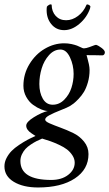

<svg xmlns="http://www.w3.org/2000/svg" viewBox="-67 -622 495 870"><path d="M271.5 115.2Q271.5 97.7 261 81.8Q250.5 65.9 236.6 55.2Q222.7 44.4 200 33.9Q177.2 23.4 161.9 18.1Q146.5 12.7 124 5.9Q109.9 11.7 98.4 17.6Q86.9 23.4 72.5 33Q58.1 42.5 48.6 52.7Q39.1 63 32.2 77.4Q25.4 91.8 25.4 107.4Q25.4 193.4 165 193.4Q212.4 193.4 241.9 170.4Q271.5 147.5 271.5 115.2ZM207 -397.5Q177.7 -397.5 155 -372.1Q132.3 -346.7 121.8 -311.8Q111.3 -276.9 111.3 -241.2Q111.3 -202.1 127 -174.8Q142.6 -147.5 171.9 -147.5Q201.7 -147.5 224.1 -170.2Q246.6 -192.9 256.6 -223.9Q266.6 -254.9 266.6 -287.1Q266.6 -327.1 250 -362.3Q233.4 -397.5 207 -397.5ZM325.2 -372.1Q325.2 -371.1 328.9 -358.9Q332.5 -346.7 335.7 -331.5Q338.9 -316.4 338.9 -304.7Q338.9 -275.4 331.3 -249Q323.7 -222.7 313.5 -205.8Q303.2 -189 289.3 -174.3Q275.4 -159.7 266.8 -153.1Q258.3 -146.5 250 -141.6Q237.8 -134.3 207.5 -122.6Q177.2 -110.8 157.5 -100.3Q137.7 -89.8 137.7 -80.1Q137.7 -71.8 158 -63Q178.2 -54.2 207 -43.7Q235.8 -33.2 264.6 -19.3Q293.5 -5.4 313.7 19.5Q334 44.4 334 76.2Q334 145.5 272.2 186.5Q210.4 227.5 105.5 227.5Q38.1 227.5 -4.4 201.9Q-46.9 176.3 -46.9 131.8Q-46.9 112.3 -37.4 94Q-27.8 75.7 -14.4 62Q-1 48.3 19.5 34.7Q40 21 56.4 12.2Q72.8 3.4 93.8 -5.9L76.2 -17.6Q51.8 -33.7 51.8 -52.7Q51.8 -69.3 86.4 -90.8Q121.1 -112.3 149.4 -119.1Q136.7 -119.1 118.9 -126.5Q101.1 -133.8 82.8 -147Q64.5 -160.2 51.8 -183.1Q39.1 -206.1 39.1 -233.4Q39.1 -286.6 66.4 -331.5Q93.8 -376.5 136 -401.1Q178.2 -425.8 223.6 -425.8Q241.2 -425.8 256.8 -422.4Q272.5 -418.9 282 -415.3Q291.5 -411.6 306.6 -404.3Q312.5 -401.4 324.7 -404.5Q336.9 -407.7 350.3 -413.1Q363.8 -418.5 368.2 -418.9Q379.4 -415.5 393.8 -404.5Q408.2 -393.6 408.2 -384.8Q408.2 -379.4 405 -375.2Q401.9 -371.1 396.5 -371.1Q394.5 -371.1 363.5 -371.8Q332.5 -372.6 325.2 -372.1ZM342.8 -592.8Q342.8 -590.8 340.8 -583Q326.7 -543 293 -514.2Q259.3 -485.4 223.6 -485.4Q187 -485.4 164.6 -513.7Q142.1 -542 144.5 -584Q144.5 -585 145 -588.1Q145.5 -591.3 145.5 -591.8Q148.4 -596.2 155.5 -600.1Q162.6 -604 167 -600.6Q167.5 -569.3 185.5 -549.8Q203.6 -530.3 232.4 -530.3Q260.7 -530.3 286.4 -549.6Q312 -568.8 325.2 -600.6Q328.1 -603.5 334.7 -600.3Q341.3 -597.2 342.8 -592.8Z"/></svg>

Font: Amiri
Style: Slanted
Weight: 400
Italic angle: 9°
Designer: Khaled Hosny
Version: Version 000.107